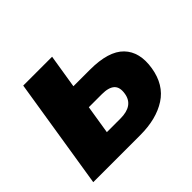

<svg xmlns="http://www.w3.org/2000/svg" viewBox="-123 -668 828 828"><g transform="rotate(-45 291.5 -254.0)"><path d="M20 0 101 -508H277L252 -353H353Q466 -353 513 -304.5Q560 -256 546 -169Q532 -82 468.5 -41Q405 0 307 0ZM214 -111H297Q376 -111 386 -173Q392 -209 374 -225.5Q356 -242 315 -242H235Z"/></g></svg>

Font: Winston ExtraBold
Style: Italic
Weight: 800
Italic angle: -9°
Designer: Original fonts by Vernon Adams / Changes by Cristiano Sobral
Foundry: Original fonts by Vernon Adams / Changes by Cristiano Sobral
Version: Version 2.503;July 17, 2020;FontCreator 13.0.0.2655 64-bit